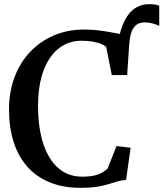

<svg xmlns="http://www.w3.org/2000/svg" viewBox="-20 -895 788 926"><path d="M593 -531.5 558 -573 547.5 -684Q560 -755 581.8 -796.8Q603.5 -838.5 633.5 -856.8Q663.5 -875 699 -875Q716 -875 727.2 -873Q738.5 -871 748 -867.5V-770Q734 -777 716 -782Q698 -787 677 -787Q656.5 -787 640.8 -777.2Q625 -767.5 615.5 -743.8Q606 -720 603 -677.5ZM369 11Q284 11 219.2 -15.8Q154.5 -42.5 111 -92Q67.5 -141.5 45.5 -211Q23.5 -280.5 23.5 -365.5Q23.5 -452.5 50.5 -523.8Q77.5 -595 126.5 -646Q175.5 -697 241.2 -724.8Q307 -752.5 385 -752.5Q421.5 -752.5 452.8 -748.8Q484 -745 511 -740Q538 -735 561.2 -730.8Q584.5 -726.5 604.5 -725L593.5 -533H519L492.5 -667.5Q485.5 -675.5 469.5 -682.5Q453.5 -689.5 429.2 -694Q405 -698.5 372.5 -698.5Q311.5 -698.5 264.2 -662.2Q217 -626 190.2 -555.2Q163.5 -484.5 163.5 -381Q163.5 -311.5 176 -250.2Q188.5 -189 214.5 -142.5Q240.5 -96 281 -69.5Q321.5 -43 377 -43Q411.5 -43 435 -48.5Q458.5 -54 473.5 -63Q488.5 -72 499 -82L542 -190.5L610 -182.5L588 -27Q566 -26 546.2 -20Q526.5 -14 503 -6.8Q479.5 0.5 447.5 5.8Q415.5 11 369 11Z"/></svg>

Font: Merriweather 36pt SemiBold
Style: Regular
Weight: 600
Version: Version 2.100